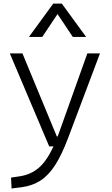

<svg xmlns="http://www.w3.org/2000/svg" viewBox="-20 -815 626 1069"><path d="M44.4 234.4 41.5 173.8 90.3 166.5Q151.4 157.2 195.8 119.4Q240.2 81.5 277.8 0H253.9L34.7 -517.6H105L296.4 -55.2H300.8Q303.7 -62.5 306.6 -70.3L466.3 -517.6H536.6L358.9 -45.9Q323.7 47.4 286.9 104.5Q250 161.6 205.3 190.4Q160.6 219.2 102.1 227.1ZM141.1 -609.4 276.4 -794.9H324.2L459.5 -609.4H385.3L300.3 -736.8L215.3 -609.4Z"/></svg>

Font: CaskaydiaCove NFP Light
Style: Regular
Weight: 300
Designer: Aaron Bell
Foundry: Saja Typeworks
Version: Version 2111.001; VTT 6.35;Nerd Fonts 3.1.1